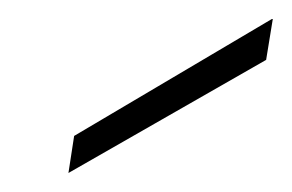

<svg xmlns="http://www.w3.org/2000/svg" viewBox="-20 -720 307 202"><path d="M52 -538 58 -577 266 -700H267L260 -657Z"/></svg>

Font: DM Sans 28pt ExtraLight
Style: Italic
Weight: 250
Italic angle: -10°
Version: Version 4.004;gftools[0.9.30]